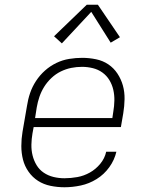

<svg xmlns="http://www.w3.org/2000/svg" viewBox="-20 -782 640 810"><path d="M252 8Q222 8 193 2Q164 -4 140.5 -19Q117 -34 100.5 -57.5Q84 -81 77 -108.5Q70 -136 70 -166Q70 -196 75 -226L94 -336Q98 -363 107 -389.5Q116 -416 132 -440.5Q148 -465 170 -484.5Q192 -504 218 -516.5Q244 -529 272 -533.5Q300 -538 327 -538Q356 -538 385 -532Q414 -526 437 -510.5Q460 -495 475.5 -471.5Q491 -448 498.5 -421Q506 -394 505.5 -364Q505 -334 500 -304L490 -246H122L117 -219Q113 -196 112.5 -172Q112 -148 117.5 -126Q123 -104 134.5 -85Q146 -66 164.5 -53.5Q183 -41 205.5 -35.5Q228 -30 252 -30Q279 -30 306.5 -35Q334 -40 359 -54Q384 -68 403 -91Q422 -114 428 -142H471Q463 -107 441 -76.5Q419 -46 387.5 -26.5Q356 -7 321 0.5Q286 8 252 8ZM454 -284 458 -311Q462 -334 462.5 -357.5Q463 -381 458 -403Q453 -425 441.5 -444Q430 -463 412 -476Q394 -489 371.5 -494.5Q349 -500 326 -500Q303 -500 280.5 -495.5Q258 -491 236.5 -480.5Q215 -470 197 -453Q179 -436 166.5 -416Q154 -396 146.5 -374Q139 -352 135 -329L128 -284ZM241 -599 208 -629 346 -762H393L486 -625L447 -602L365 -732Z"/></svg>

Font: Iosevka Curly Slab XLtExObl
Style: Regular
Weight: 200
Width: 7
Italic angle: -9°
Monospace: yes
Designer: Belleve Invis
Foundry: Belleve Invis
Version: Version 11.0.0; ttfautohint (v1.8.3)